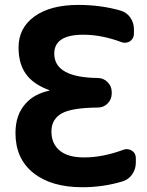

<svg xmlns="http://www.w3.org/2000/svg" viewBox="-20 -784 608 793"><path d="M320.3 -10.7Q191.4 -10.7 117.7 -69.8Q43.9 -128.9 43.9 -234.4Q43.9 -310.5 85.9 -356.4Q122.1 -396.5 182.6 -409.2Q183.6 -409.2 183.6 -410.6Q183.6 -412.1 182.6 -412.1Q124 -433.6 93.8 -469.7Q56.6 -513.7 56.6 -587.9Q56.6 -668.9 122.6 -716.3Q188.5 -763.7 303.7 -763.7Q396.5 -763.7 478.5 -740.2Q503.9 -732.4 518.6 -710.9Q533.2 -689.5 533.2 -663.1V-644.5Q533.2 -625 516.6 -613.3Q505.9 -607.4 495.1 -607.4Q488.3 -607.4 480.5 -610.4Q399.4 -640.6 324.2 -640.6Q204.1 -640.6 204.1 -562.5Q204.1 -463.9 383.8 -461.9Q407.2 -461.9 424.3 -444.8Q441.4 -427.7 441.4 -404.3V-397.5Q441.4 -374 424.8 -356.9Q408.2 -339.8 383.8 -339.8Q278.3 -338.9 236.3 -316.4Q192.4 -292 192.4 -241.2Q192.4 -190.4 226.6 -162.1Q260.7 -133.8 327.1 -133.8Q404.3 -133.8 488.3 -165Q496.1 -168 502.9 -168Q513.7 -168 524.4 -162.1Q541 -151.4 541 -130.9V-112.3Q541 -85.9 526.4 -64.5Q511.7 -43 487.3 -35.2Q407.2 -10.7 320.3 -10.7Z"/></svg>

Font: Gen Jyuu Gothic P Bold
Style: Bold
Weight: 700
Designer: [Source Han Sans]
Ryoko NISHIZUKA  (kana & ideographs); Paul D. Hunt (Latin, Greek & Cyrillic); Wenlong ZHANG  (bopomofo
Version: Version 1.002.20150607